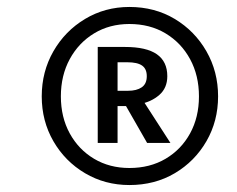

<svg xmlns="http://www.w3.org/2000/svg" viewBox="-20 -770 681 552"><path d="M352 -750Q425 -750 482.5 -715.5Q540 -681 573.5 -622.5Q607 -564 607 -493Q607 -422 573.5 -364Q540 -306 482.5 -272Q425 -238 352 -238Q282 -238 224.5 -272Q167 -306 133.5 -364Q100 -422 100 -493Q100 -564 133.5 -622.5Q167 -681 224.5 -715.5Q282 -750 352 -750ZM336 -476 388 -486 470 -359H403ZM352 -701Q295 -701 250.5 -674Q206 -647 180.5 -600Q155 -553 155 -493Q155 -433 180.5 -386.5Q206 -340 250.5 -313.5Q295 -287 352 -287Q411 -287 456 -313.5Q501 -340 526.5 -386.5Q552 -433 552 -493Q552 -553 526.5 -600Q501 -647 456 -674Q411 -701 352 -701ZM261 -635H339Q401 -635 431 -614Q461 -593 461 -551Q461 -517 438 -497Q415 -477 382 -471L354 -465H307V-509H348Q373 -509 387.5 -519Q402 -529 402 -551Q402 -572 388.5 -581.5Q375 -591 346 -591H318V-359H261Z"/></svg>

Font: Fira Sans Variable
Style: Italic
Weight: 397
Italic angle: -8°
Designer: Carrois Corporate & Edenspiekermann AG
Foundry: Carrois Corporate GbR & Edenspiekermann AG
Version: Version 4.202